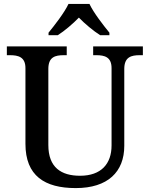

<svg xmlns="http://www.w3.org/2000/svg" viewBox="-20 -951 765 981"><path d="M228 -784V-771H275C310 -793 353 -830 383 -861C413 -830 457 -793 492 -771H539V-784C508 -822 458 -886 437 -931H330C309 -886 259 -822 228 -784ZM367 10C531 10 615 -73 615 -206V-599C615 -660 651 -669 694 -669H710V-714H456V-669H472C514 -669 550 -660 550 -603V-208C550 -114 497 -53 389 -53C293 -53 227 -95 227 -210V-599C227 -660 262 -669 306 -669H321V-714H15V-669H31C73 -669 110 -660 110 -603V-216C110 -53 208 10 367 10Z"/></svg>

Font: Noto Serif Telugu Medium
Style: Regular
Weight: 500
Designer: Jelle Bosma - Monotype Design Team
Foundry: Monotype Imaging Inc.
Version: Version 2.005